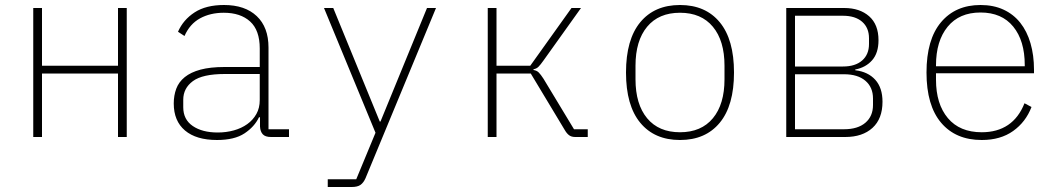

<svg xmlns="http://www.w3.org/2000/svg" viewBox="-20 -548 4240 768"><path d="M113 -516H148V-285H452V-516H487V0H452V-254H148V0H113Z M1064 0Q1041 0 1031 -11Q1021 -22 1020 -42V-79H1016Q998 -41 958 -14.5Q918 12 848 12Q765 12 720 -26Q675 -64 675 -134Q675 -166 685 -193Q695 -220 719 -239.5Q743 -259 782 -269.5Q821 -280 878 -280H1019V-354Q1019 -427 980.5 -462Q942 -497 875 -497Q821 -497 780 -474.5Q739 -452 718 -404L692 -421Q713 -469 758.5 -498.5Q804 -528 876 -528Q960 -528 1007 -483.5Q1054 -439 1054 -358V-31H1136V0ZM851 -18Q885 -18 915.5 -26.5Q946 -35 969 -51.5Q992 -68 1005.5 -92Q1019 -116 1019 -148V-252H879Q790 -252 751.5 -223.5Q713 -195 713 -149V-119Q713 -70 751 -44Q789 -18 851 -18Z M1688 -516H1724L1442 165Q1434 183 1422 191.5Q1410 200 1387 200H1291V169H1405L1482 -17L1276 -516H1313L1499 -62H1502Z M1931 -516H1966V-285H2101L2266 -516H2304L2154 -306Q2142 -289 2134 -281Q2126 -273 2114 -271V-268Q2127 -266 2135 -258Q2143 -250 2154 -233L2276 -31H2331V0H2281Q2266 0 2256.5 -7Q2247 -14 2239 -28L2103 -254H1966V0H1931Z M2700 12Q2598 12 2541 -57Q2484 -126 2484 -258Q2484 -390 2541 -459Q2598 -528 2700 -528Q2802 -528 2859 -459Q2916 -390 2916 -258Q2916 -126 2859 -57Q2802 12 2700 12ZM2700 -19Q2785 -19 2831.5 -75Q2878 -131 2878 -231V-285Q2878 -385 2831.5 -441Q2785 -497 2700 -497Q2615 -497 2568.5 -441Q2522 -385 2522 -285V-231Q2522 -131 2568.5 -75Q2615 -19 2700 -19Z M3125 -516H3357Q3419 -516 3456.5 -483Q3494 -450 3494 -387Q3494 -336 3468.5 -307Q3443 -278 3401 -270V-267Q3452 -261 3481 -229Q3510 -197 3510 -141Q3510 -73 3470 -36.5Q3430 0 3361 0H3125ZM3356 -31Q3411 -31 3441.5 -57Q3472 -83 3472 -128V-154Q3472 -199 3441.5 -225Q3411 -251 3356 -251H3160V-31ZM3352 -282Q3401 -282 3428.5 -306Q3456 -330 3456 -372V-395Q3456 -437 3428.5 -461Q3401 -485 3352 -485H3160V-282Z M3907 12Q3803 12 3744.5 -57Q3686 -126 3686 -258Q3686 -390 3744 -459Q3802 -528 3902 -528Q3954 -528 3994 -509.5Q4034 -491 4061 -457Q4088 -423 4102 -375Q4116 -327 4116 -269V-255H3724V-229Q3724 -132 3771.5 -75.5Q3819 -19 3907 -19Q3969 -19 4012 -48Q4055 -77 4078 -135L4106 -120Q4083 -60 4032.5 -24Q3982 12 3907 12ZM3902 -498Q3817 -498 3770.5 -441Q3724 -384 3724 -287V-283H4079V-288Q4079 -385 4033 -441.5Q3987 -498 3902 -498Z"/></svg>

Font: IBM Plex Mono ExtraLight
Style: Regular
Weight: 200
Monospace: yes
Designer: Mike Abbink, Paul van der Laan, Pieter van Rosmalen
Foundry: Bold Monday
Version: Version 2.3